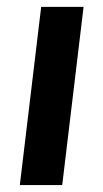

<svg xmlns="http://www.w3.org/2000/svg" viewBox="-20 -533 297 553"><path d="M220.7 -513.2 159.2 0H37.1L98.6 -513.2Z"/></svg>

Font: Lato-BoldItalic
Style: Bold Italic
Weight: 700
Italic angle: -7°
Designer: Lukasz Dziedzic
Foundry: tyPoland Lukasz Dziedzic
Version: Version 1.104; Western+Polish opensource